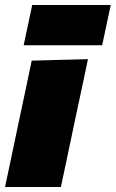

<svg xmlns="http://www.w3.org/2000/svg" viewBox="-33 -743 460 763"><path d="M-13 0Q-2 -52 8.5 -101.2Q19 -150.5 32 -213L42.5 -263Q54.5 -318.5 63 -359.2Q71.5 -400 78.8 -434Q86 -468 93 -502L316.5 -508Q309 -472.5 301.8 -437.8Q294.5 -403 285.5 -361.2Q276.5 -319.5 264.5 -263L254 -213Q241 -151 230.5 -101.2Q220 -51.5 209 0ZM61 -563 95 -723H407L373 -563Z"/></svg>

Font: Commissioner Black
Style: Italic
Weight: 900
Italic angle: -12°
Designer: Kostas Bartsokas
Foundry: Kostas Bartsokas
Version: Version 1.000; ttfautohint (v1.8.3)